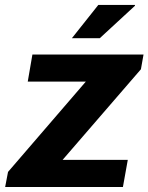

<svg xmlns="http://www.w3.org/2000/svg" viewBox="-41 -743 590 763"><path d="M-20.5 0 -9.1 -59.8 300.1 -418.8H69.3L87.8 -526.4H529.4L519 -467.8L207.7 -107.6H466.8L447.5 0ZM244.7 -591.2 349.7 -723.4H495.2L495.4 -720.2L355.5 -591.2Z"/></svg>

Font: Archivo Variable SemiBold
Style: Italic
Weight: 600
Italic angle: -10°
Designer: Hector Gatti
Foundry: Omnibus-Type
Version: Version 2.001